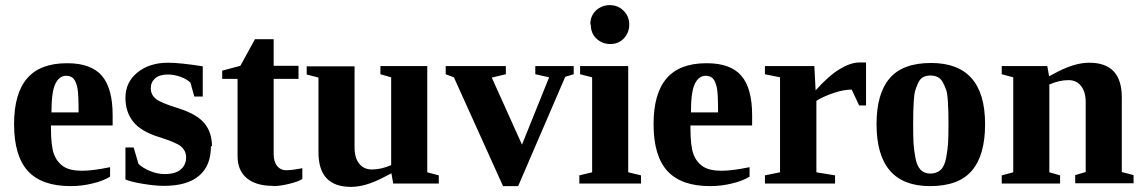

<svg xmlns="http://www.w3.org/2000/svg" viewBox="-20 -717 4462 750"><path d="M241 -470H243Q336 -470 378 -421Q420 -372 420 -267V-227H179V-219Q179 -146 191 -114Q203 -83 229 -66Q254 -50 301 -50Q342 -50 410 -64V-27Q383 -10 340 0Q299 10 256 10Q143 10 89 -49Q35 -108 35 -232Q35 -352 86 -411Q137 -470 241 -470ZM238 -421H239Q211 -421 196 -389Q181 -358 181 -278H287Q287 -346 283 -370Q278 -397 268 -409Q258 -421 238 -421Z M808 -146H804Q804 -69 757 -30Q711 9 620 9Q586 9 538 1Q494 -6 470 -16V-141H502L521 -77Q537 -61 566 -49Q595 -37 623 -37Q665 -37 686 -55Q707 -73 707 -102Q707 -128 687 -145Q668 -161 600 -182Q530 -204 500 -242Q470 -280 470 -335Q470 -396 517 -434Q564 -472 637 -472Q683 -472 772 -458V-340H739L724 -394Q710 -408 685 -417Q659 -426 637 -426Q603 -426 586 -411Q569 -396 569 -372Q569 -346 590 -330Q611 -314 677 -294Q749 -271 778 -236Q808 -200 808 -146Z M1046 10V9Q980 9 944 -21Q908 -51 908 -107V-409H848V-441L919 -460L976 -564H1049V-460H1146V-409H1049V-116Q1049 -85 1063 -68Q1076 -52 1098 -52Q1121 -52 1161 -60V-18Q1147 -8 1110 1Q1074 10 1046 10Z M1509 -40 1474 -22Q1406 13 1351 13Q1224 13 1224 -122V-414L1178 -426V-458H1365V-141Q1365 -100 1383 -78Q1401 -55 1433 -55Q1469 -55 1508 -72V-415L1466 -427V-459H1649V-44L1694 -32V0H1516Z M2004 10H1945L1753 -415L1721 -427V-459H1956V-427L1901 -414L2019 -152L2125 -415L2071 -427V-459H2221V-427L2188 -417Z M2434 -44 2484 -32V0H2243V-32L2293 -44V-415L2246 -427V-459H2434ZM2288 -619 2286 -623Q2286 -655 2308 -676Q2331 -697 2362 -697Q2394 -697 2416 -675Q2438 -653 2438 -621Q2438 -590 2417 -567Q2396 -545 2364 -545Q2333 -545 2310 -566Q2288 -587 2288 -619Z M2739 -470H2741Q2834 -470 2876 -421Q2918 -372 2918 -267V-227H2677V-219Q2677 -146 2689 -114Q2701 -83 2727 -66Q2752 -50 2799 -50Q2840 -50 2908 -64V-27Q2881 -10 2838 0Q2797 10 2754 10Q2641 10 2587 -49Q2533 -108 2533 -232Q2533 -352 2584 -411Q2635 -470 2739 -470ZM2736 -421H2737Q2709 -421 2694 -389Q2679 -358 2679 -278H2785Q2785 -346 2781 -370Q2776 -397 2766 -409Q2756 -421 2736 -421Z M3166 -364 3165 -363Q3217 -421 3260 -447Q3303 -473 3337 -473H3363V-305H3336L3307 -367Q3275 -367 3237 -354Q3195 -340 3169 -323V-44L3242 -32V0H2968V-32L3027 -44V-415L2968 -427V-459H3161Z M3617 -471Q3828 -471 3828 -232Q3828 -111 3776.5 -50.5Q3725 10 3613 10Q3404 10 3404 -232Q3404 -351 3455 -411Q3506 -471 3617 -471ZM3685 -232Q3685 -264 3684.5 -280.5Q3684 -297 3682.5 -323.5Q3681 -350 3676.5 -364Q3672 -378 3664 -393.5Q3656 -409 3643.5 -415.5Q3631 -422 3614 -422Q3598 -422 3586 -415.5Q3574 -409 3567 -394Q3560 -379 3555.5 -364.5Q3551 -350 3549.5 -324.5Q3548 -299 3547.5 -281.5Q3547 -264 3547 -232Q3547 -185 3548.5 -158Q3550 -131 3556 -99.5Q3562 -68 3576.5 -53.5Q3591 -39 3614 -39Q3639 -39 3654.5 -53.5Q3670 -68 3676 -101Q3682 -134 3683.5 -159Q3685 -184 3685 -232Z M4078 -419 4112 -437Q4180 -472 4235 -472Q4362 -472 4362 -337V-45L4408 -33V-1H4180V-33L4221 -45V-318Q4221 -358 4203 -381Q4185 -404 4154 -404Q4118 -404 4079 -387V-44L4121 -32V0H3893V-32L3938 -44V-415L3893 -427V-459H4071Z"/></svg>

Font: Libra Serif Modern
Style: Bold
Weight: 700
Designer: Stefan Peev, Context Ltd
Foundry: Ascender Corporation
Version: Version 1.000